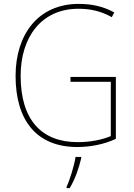

<svg xmlns="http://www.w3.org/2000/svg" viewBox="-20 -745 687 986"><path d="M342 -350V-325H549V-46C503 -27 444 -15 379 -15C193 -15 86 -130 86 -355C86 -555 193 -700 383 -700C439 -700 495 -690 554 -657L567 -681C509 -713 449 -725 384 -725C177 -725 60 -569 60 -355C60 -129 166 10 377 10C444 10 516 -4 575 -32V-350ZM397 68V61H368C362 103 338 181 322 214V221H338C366 175 385 118 397 68Z"/></svg>

Font: Noto Sans Thai Looped SemiCondensed Thin
Style: Regular
Weight: 100
Width: 4
Designer: Sasikarn Vongin, Ben Mitchell
Foundry: The Fontpad Ltd
Version: Version 1.001